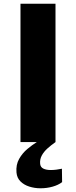

<svg xmlns="http://www.w3.org/2000/svg" viewBox="-20 -763 408 1031"><path d="M197.5 248Q166 248 137.5 239Q109 230 90 211.2Q71 192.5 68.5 163Q65 121.5 82.8 90.2Q100.5 59 127.2 36.8Q154 14.5 177.5 0H90V-743H278V0Q255 16 235.2 33.8Q215.5 51.5 204.5 71.8Q193.5 92 195.5 116Q197 134.5 212.5 142.2Q228 150 252.5 150Q267 150 282.8 148Q298.5 146 312.5 143L313.5 215Q293.5 230.5 262.8 239.2Q232 248 197.5 248Z"/></svg>

Font: Koeln Type Sans ExtraBold
Style: Regular
Weight: 800
Designer: Eben Sorkin
Foundry: Eben Sorkin
Version: Version 2.001